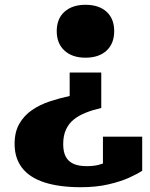

<svg xmlns="http://www.w3.org/2000/svg" viewBox="-20 -586 628 802"><path d="M403 -135V-283H271V-185Q229 -176 188 -162.5Q147 -149 114 -126.5Q81 -104 61 -69.5Q41 -35 41 15Q41 75 72.5 115.5Q104 156 166 176Q228 196 318 196Q382 196 433.5 184Q485 172 521 155.5Q557 139 574 127V-15H410V117Q423 115 432 110.5Q441 106 447 99.5Q453 93 455 85.5Q457 78 454 70Q442 81 426.5 89.5Q411 98 390.5 103Q370 108 342 108Q309 108 287.5 98.5Q266 89 255 69Q244 49 244 16Q244 -20 256 -45.5Q268 -71 289 -87.5Q310 -104 339 -115.5Q368 -127 403 -135ZM337 -566Q393 -566 425 -537Q457 -508 457 -456Q457 -404 425 -374.5Q393 -345 337 -345Q282 -345 249.5 -374.5Q217 -404 217 -456Q217 -508 249.5 -537Q282 -566 337 -566Z"/></svg>

Font: Roboto Serif ExtraBold
Style: Regular
Weight: 800
Designer: Greg Gazdowicz
Foundry: Commercial Type
Version: Version 1.008